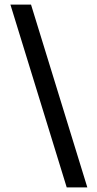

<svg xmlns="http://www.w3.org/2000/svg" viewBox="-20 -747 418 829"><path d="M268 62 25 -727H114L357 62Z"/></svg>

Font: Expletus Sans
Style: Regular
Weight: 400
Designer: Jasper de Waard
Foundry: Designtown
Version: Version 7.028